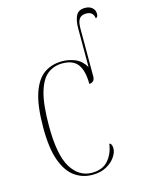

<svg xmlns="http://www.w3.org/2000/svg" viewBox="-116 -824 667 901"><g transform="rotate(-15 217.5 -373.0)"><path d="M220 10Q172 10 134.5 -16.5Q97 -43 75 -102.5Q53 -162 53 -263Q53 -370 74 -431Q95 -492 132 -517Q169 -542 219 -542Q250 -542 280.5 -530Q311 -518 332 -484V-671Q332 -711 344 -733.5Q356 -756 387 -756Q409 -756 422 -744.5Q435 -733 435 -715Q435 -698 424 -696Q420 -729 386 -729Q363 -729 352.5 -715Q342 -701 342 -668V-436Q342 -420 334 -413Q326 -406 315 -406Q315 -469 292.5 -500.5Q270 -532 217 -532Q176 -532 145.5 -508.5Q115 -485 98 -427Q81 -369 81 -264Q81 -123 119 -61.5Q157 0 220 0Q272 0 299.5 -32Q327 -64 333 -111Q346 -108 346 -84Q346 -66 331.5 -44Q317 -22 288.5 -6Q260 10 220 10Z"/></g></svg>

Font: Noto Serif Display Condensed Thin
Style: Regular
Weight: 100
Width: 3
Designer: Monotype Design Team
Foundry: Monotype Imaging Inc.
Version: Version 2.009